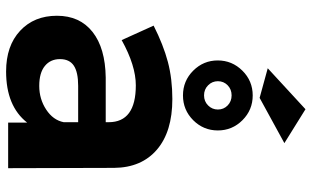

<svg xmlns="http://www.w3.org/2000/svg" viewBox="-218 -807 1032 636"><g transform="rotate(90 298.0 -489.0)"><path d="M384.8 -231.9H264.2Q219.2 -231.9 197.5 -217.5Q175.8 -203.1 175.8 -171.6Q175.8 -140.1 198.5 -121.6Q221.2 -103 264.6 -103Q308.1 -103 343 -126Q377.9 -148.9 384.8 -184.1ZM384.8 -333Q384.8 -422.9 262.7 -422.9Q197.3 -422.9 112.8 -376L64.9 -481.9Q128.9 -514.2 185.1 -529.1Q241.2 -543.9 308.1 -543.9Q416 -543.9 475.6 -492.9Q535.2 -441.9 536.1 -351.1L537.1 0H386.2V-63Q331.5 6.8 216.8 6.8Q131.8 6.8 82 -39.6Q32.2 -85.9 32.2 -161.6Q32.2 -237.3 85.7 -279.5Q139.2 -321.8 236.8 -323.2H384.8ZM262.5 -727.1Q249 -713.9 249 -694.8Q249 -675.8 262.5 -662.4Q275.9 -648.9 295.9 -648.9Q315.9 -648.9 329.3 -662.4Q342.8 -675.8 342.8 -694.8Q342.8 -713.9 329.3 -727.1Q315.9 -740.2 295.9 -740.2Q275.9 -740.2 262.5 -727.1ZM378.2 -776.1Q412.1 -742.2 412.1 -694.6Q412.1 -647 378.2 -613Q344.2 -579.1 296.1 -579.1Q248 -579.1 214.1 -613Q180.2 -647 180.2 -694.3Q180.2 -741.7 214.1 -775.9Q248 -810.1 296.1 -810.1Q344.2 -810.1 378.2 -776.1ZM341.8 -984.9 454.1 -915 304.2 -833 206.1 -859.9Z"/></g></svg>

Font: Montserrat-SemiBold
Style: Regular
Weight: 600
Designer: Julieta Ulanovsky
Foundry: Julieta Ulanovsky
Version: Version 6.001